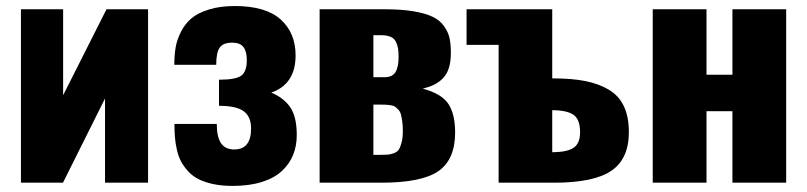

<svg xmlns="http://www.w3.org/2000/svg" viewBox="-20 -609 2690 640"><path d="M49.8 0V-578.1H190.4V-291.5L335 -578.1H473.6V0H330.1V-280.8L189.9 0Z M755.4 10.7Q718.8 10.7 689.7 4.4Q660.6 -2 640.6 -12.5Q620.6 -22.9 606 -39.3Q591.3 -55.7 582.8 -72.3Q574.2 -88.9 569.3 -111.1Q564.5 -133.3 563 -152.6Q561.5 -171.9 561.5 -195.8H702.6Q702.6 -152.8 716.6 -131.8Q730.5 -110.8 760.7 -110.8Q816.9 -110.8 816.9 -180.7Q816.9 -220.2 792.2 -238.3Q767.6 -256.3 710 -256.3V-343.3Q766.6 -343.3 784.7 -357.2Q802.7 -371.1 802.7 -408.7Q802.7 -437 791.7 -451.9Q780.8 -466.8 753.9 -466.8Q723.6 -466.8 712.2 -450.2Q700.7 -433.6 700.7 -393.1H561Q561 -424.8 565.4 -450.7Q569.8 -476.6 583.3 -503.2Q596.7 -529.8 618.2 -547.9Q639.6 -565.9 676.5 -577.4Q713.4 -588.9 762.7 -588.9Q865.7 -588.9 915.5 -544.2Q965.3 -499.5 965.3 -424.3Q965.3 -328.6 884.3 -300.3Q926.3 -282.7 947.8 -251Q969.2 -219.2 969.2 -158.7Q969.2 -122.6 957 -92.5Q944.8 -62.5 919.7 -39.1Q894.5 -15.6 852.8 -2.4Q811 10.7 755.4 10.7Z M1224.6 -351.6H1261.2Q1288.1 -351.6 1298.3 -368.7Q1308.6 -385.7 1308.6 -418.5Q1308.6 -436 1306.9 -447Q1305.2 -458 1299.8 -469.5Q1294.4 -481 1282 -486.3Q1269.5 -491.7 1250 -491.7H1224.6ZM1224.6 -92.8H1247.6Q1264.2 -92.8 1272.5 -93.5Q1280.8 -94.2 1292.2 -98.1Q1303.7 -102.1 1309.1 -110.1Q1314.5 -118.2 1318.6 -133.8Q1322.8 -149.4 1322.8 -172.4Q1322.8 -190.9 1320.8 -204.8Q1318.8 -218.8 1316.2 -228.3Q1313.5 -237.8 1307.4 -243.9Q1301.3 -250 1296.6 -253.4Q1292 -256.8 1282.2 -258.3Q1272.5 -259.8 1266.4 -260Q1260.3 -260.3 1247.6 -260.3H1224.6ZM1045.4 0V-578.1H1262.7Q1318.8 -578.1 1358.9 -571.3Q1398.9 -564.5 1422.9 -552.7Q1446.8 -541 1460.4 -521.5Q1474.1 -502 1478.5 -481.7Q1482.9 -461.4 1482.9 -432.1Q1482.9 -402.8 1475.8 -381.3Q1468.8 -359.9 1455.1 -346.7Q1441.4 -333.5 1426 -326.2Q1410.6 -318.8 1389.2 -313.5Q1451.7 -296.9 1474.4 -262.9Q1497.1 -229 1497.1 -167.5Q1497.1 -77.6 1441.7 -38.8Q1386.2 0 1250.5 0Z M1820.8 -101.6H1824.7Q1873 -102.5 1893.3 -117.4Q1913.6 -132.3 1913.6 -167.5Q1913.6 -210 1893.1 -225.3Q1872.6 -240.7 1825.2 -241.7H1820.8ZM1642.1 0V-459.5H1535.2V-578.1H1820.8V-347.7H1823.2Q1885.7 -347.7 1930.7 -338.9Q1975.6 -330.1 2009.3 -310.1Q2043 -290 2059.6 -254.9Q2076.2 -219.7 2076.2 -168.9Q2076.2 -79.1 2017.6 -39.6Q1959 0 1827.1 0Z M2155.8 0V-578.1H2335V-359.9H2421.4V-578.1H2600.6V0H2421.4V-238.3H2335V0Z"/></svg>

Font: Oswald
Style: Heavy
Weight: 800
Designer: Vernon Adams
Foundry: Vernon Adams
Version: 3.0; ttfautohint (v0.95) -l 8 -r 50 -G 200 -x 0 -w "G" -W -c